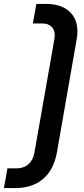

<svg xmlns="http://www.w3.org/2000/svg" viewBox="-72 -755 428 982"><path d="M-34 106H13Q50 106 73.5 85Q97 64 104 26L206 -554Q208 -568 208 -574Q208 -603 191 -619Q174 -635 144 -635H96L114 -735H162Q239 -735 281.5 -697.5Q324 -660 324 -594Q324 -572 320 -553L219 25Q203 114 148 160.5Q93 207 5 207H-52Z"/></svg>

Font: Bai Jamjuree SemiBold
Style: Italic
Weight: 600
Italic angle: -10°
Version: Version 1.000; ttfautohint (v1.6)